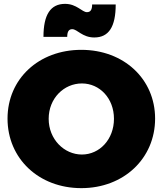

<svg xmlns="http://www.w3.org/2000/svg" viewBox="-20 -965 842 994"><path d="M579 -942H457C457 -915 449 -902 430 -902C405 -902 377 -945 317 -945C242 -945 205 -890 205 -774H328C328 -801 336 -814 354 -814C380 -814 406 -771 468 -771C543 -771 579 -826 579 -942ZM401 -707C181 -707 19 -557 19 -351C19 -144 181 9 401 9C621 9 783 -145 783 -351C783 -556 621 -707 401 -707ZM404 -533C496 -533 570 -456 570 -350C570 -244 496 -165 404 -165C312 -165 232 -244 232 -350C232 -456 311 -533 404 -533Z"/></svg>

Font: Montserrat ExtraBold
Style: Regular
Weight: 800
Designer: Julieta Ulanovsky
Foundry: Julieta Ulanovsky
Version: Version 4.000